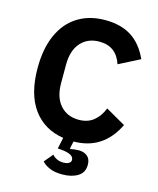

<svg xmlns="http://www.w3.org/2000/svg" viewBox="-138 -842 957 1161"><g transform="rotate(15 340.0 -261.5)"><path d="M648 -162Q564 12 379 13L369 59L373 62Q398 56 424 56Q457 56 478 73.5Q499 91 499 127Q499 176 460.5 199.5Q422 223 364 223Q315 223 283.5 209Q252 195 236 176L282 121Q293 135 311 143.5Q329 152 352 152Q373 152 386 144.5Q399 137 399 123Q399 87 321 80L298 78L313 8Q190 -11 122 -105Q54 -199 54 -361Q54 -483 93 -569.5Q132 -656 204.5 -701Q277 -746 375 -746Q474 -746 540 -704Q606 -662 646 -574L515 -507Q481 -611 375 -611Q302 -611 258.5 -562Q215 -513 215 -424V-308Q215 -220 258.5 -171Q302 -122 375 -122Q431 -122 468 -152.5Q505 -183 524 -233Z"/></g></svg>

Font: IBM Plex Sans JP
Style: Bold
Weight: 700
Designer: Mike Abbink; Paul van der Laan; Pieter van Rosmalen; Wujin Sim; Yejin Wi; Jinhee Kim; Boomi Park; Yona Kim; Kichan Ma
Foundry: Sandoll Inc.
Version: Version 1.001